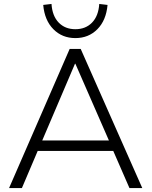

<svg xmlns="http://www.w3.org/2000/svg" viewBox="-20 -953 768 973"><path d="M26 0 333 -705H389L701 0H636L554 -188H171L91 0ZM360 -630 194 -241H532L362 -630ZM362 -760Q295 -760 250.5 -805Q206 -850 199 -928L241 -933Q245 -872 277.5 -838.5Q310 -805 362 -805Q414 -805 446.5 -838.5Q479 -872 483 -933L525 -928Q518 -850 473.5 -805Q429 -760 362 -760Z"/></svg>

Font: Mulish Light
Style: Regular
Weight: 300
Designer: Vernon Adams
Foundry: Vernon Adams
Version: Version 3.603; ttfautohint (v1.8.3)